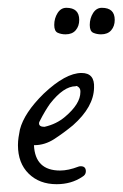

<svg xmlns="http://www.w3.org/2000/svg" viewBox="-20 -451 314 492"><path d="M125 21Q81 21 53.5 -6Q26 -33 26 -79Q26 -89 27.5 -99Q29 -109 31 -119Q42 -162 92 -211Q148 -264 189 -264Q223 -264 221 -226Q220 -177 167 -130Q144 -111 119.5 -95Q95 -79 68 -79H67Q70 -14 134 -14Q155 -14 181 -24Q183 -25 187 -25Q200 -25 200 -12Q200 -3 191 2Q163 21 125 21ZM94 -126Q125 -133 147 -152Q186 -185 186 -215V-217Q186 -224 181 -228Q176 -232 174 -230Q143 -230 108 -185Q103 -178 96 -166.5Q89 -155 81 -139Q80 -137 80 -135Q80 -126 94 -126ZM239 -363Q228 -363 219 -367Q210 -371 210 -387Q210 -404 218.5 -417.5Q227 -431 241 -431Q274 -431 274 -400Q274 -384 265 -373.5Q256 -363 239 -363ZM148 -363Q137 -363 128 -367Q119 -371 119 -387Q119 -404 127.5 -417.5Q136 -431 150 -431Q183 -431 183 -400Q183 -384 174 -373.5Q165 -363 148 -363Z"/></svg>

Font: Square Peg
Style: Regular
Weight: 400
Designer: Robert E. Leuschke
Foundry: Robert E. Leuschke
Version: Version 1.010; ttfautohint (v1.8.4.7-5d5b)